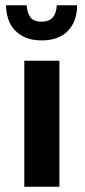

<svg xmlns="http://www.w3.org/2000/svg" viewBox="-20 -707 320 727"><path d="M72 0V-477H205V0ZM81 -687Q83 -658 95 -641.5Q107 -625 138 -625Q192 -625 195 -687H272Q272 -627 237.5 -590.5Q203 -554 138 -554Q102 -554 76.5 -565Q51 -576 34.5 -594.5Q18 -613 10.5 -637Q3 -661 3 -687Z"/></svg>

Font: Mukta
Style: Bold
Weight: 700
Designer: Girish Dalvi and Yashodeep Gholap
Foundry: Ek Type
Version: Version 2.538;PS 1.002;hotconv 16.6.51;makeotf.lib2.5.65220;